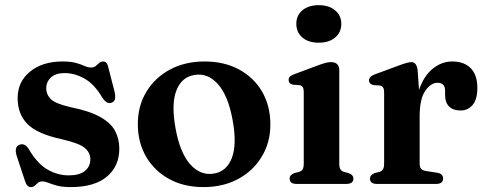

<svg xmlns="http://www.w3.org/2000/svg" viewBox="-20 -730 1930 762"><path d="M236.5 -440Q201.5 -440 182.5 -422.8Q163.5 -405.5 163.5 -379Q163.5 -355 181.2 -337Q199 -319 258.5 -305Q336 -289.5 378.2 -265.5Q420.5 -241.5 437 -210Q453.5 -178.5 453.5 -140Q453.5 -70.5 404.2 -29Q355 12.5 261 12.5Q227.5 12.5 206.5 6.8Q185.5 1 172 -4.5Q158.5 -10 148 -10Q137 -10 130.5 -4.5Q124 1 118 6.8Q112 12.5 102 12.5Q87 12.5 79.5 -11L46.5 -110.5Q35 -147 57 -155.5Q78 -163.5 93.5 -139.5Q127 -81.5 167.5 -57.8Q208 -34 253 -34Q295.5 -34 317 -51.5Q338.5 -69 338.5 -98Q338.5 -124 316.5 -142.8Q294.5 -161.5 225 -177.5Q127.5 -198.5 88.8 -238Q50 -277.5 50 -341Q50 -405.5 99.2 -445.8Q148.5 -486 228 -486Q262 -486 282.5 -480Q303 -474 316.2 -468Q329.5 -462 341 -462Q353 -462 360 -468Q367 -474 373.5 -480Q380 -486 389.5 -486Q405.5 -486 410 -462L434.5 -367Q438.5 -348.5 436.5 -337.8Q434.5 -327 423 -322.5Q403.5 -315 385.5 -343.5Q354.5 -396 315.5 -418Q276.5 -440 236.5 -440Z M792.5 -486Q870 -486 928.8 -454.2Q987.5 -422.5 1020.2 -366.2Q1053 -310 1053 -235.5Q1053 -165 1019.2 -108.8Q985.5 -52.5 925.8 -20Q866 12.5 787.5 12.5Q710 12.5 651.5 -19.5Q593 -51.5 560 -108Q527 -164.5 527 -238Q527 -309.5 560.8 -365.5Q594.5 -421.5 654.2 -453.8Q714 -486 792.5 -486ZM828 -41Q879.5 -49 900.2 -103.2Q921 -157.5 903 -254.5Q885.5 -350.5 845 -396Q804.5 -441.5 752 -432.5Q700.5 -424.5 679.8 -370.2Q659 -316 677 -219Q694.5 -123 735 -77.8Q775.5 -32.5 828 -41Z M1245 -560.5Q1204.5 -560.5 1180.2 -581Q1156 -601.5 1156 -635.5Q1156 -669 1180.2 -689.2Q1204.5 -709.5 1245 -709.5Q1285.5 -709.5 1310 -689Q1334.5 -668.5 1334.5 -635.5Q1334.5 -601.5 1310 -581Q1285.5 -560.5 1245 -560.5ZM1326.5 -451V-81.5Q1326.5 -65.5 1331 -58.2Q1335.5 -51 1344.5 -48L1363 -43Q1382.5 -36.5 1382.5 -21Q1382.5 0 1354 0H1157.5Q1129.5 0 1129.5 -21Q1129.5 -36 1148 -43L1167.5 -48Q1177 -51 1181.2 -58.2Q1185.5 -65.5 1185.5 -81.5V-366Q1185.5 -389 1169 -392L1142.5 -394Q1125.5 -397.5 1125.5 -412.5Q1125.5 -421 1130.5 -426Q1135.5 -431 1149 -436L1240.5 -470Q1260.5 -477.5 1272.2 -480.5Q1284 -483.5 1293 -483.5Q1326.5 -483.5 1326.5 -451Z M1637.5 -451 1643 -373Q1662 -429 1697.5 -457.5Q1733 -486 1774.5 -486Q1822.5 -486 1848.5 -459Q1874.5 -432 1874.5 -381Q1874.5 -336 1856 -313.8Q1837.5 -291.5 1808 -291.5Q1778 -291.5 1762.2 -307.5Q1746.5 -323.5 1746.5 -352V-370.5Q1746 -401.5 1716.5 -401.5Q1689.5 -401.5 1667.5 -369.2Q1645.5 -337 1645.5 -268V-81.5Q1645.5 -67 1651.2 -60.2Q1657 -53.5 1672.5 -51L1715 -44.5Q1738.5 -40.5 1738.5 -21.5Q1738.5 0 1710 0H1476.5Q1448.5 0 1448.5 -21Q1448.5 -36 1467 -43L1486.5 -48Q1495.5 -51 1500 -58.2Q1504.5 -65.5 1504.5 -81.5V-365Q1504.5 -387.5 1488 -390.5L1461.5 -392.5Q1444.5 -396.5 1444.5 -411Q1444.5 -426.5 1468 -435L1557.5 -468Q1582.5 -477.5 1594.2 -480.5Q1606 -483.5 1613 -483.5Q1633.5 -483.5 1637.5 -451Z"/></svg>

Font: Fraunces 9pt S000 SemiBold
Style: Regular
Weight: 600
Version: Version 1.000; ttfautohint (v1.8.3)